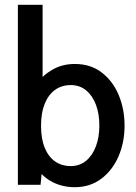

<svg xmlns="http://www.w3.org/2000/svg" viewBox="-20 -770 567 800"><path d="M291.5 10Q240 10 197.2 -12.2Q154.5 -34.5 130 -76.5L158.5 -96L149 0H54.5V-750H157.5V-404L132 -420Q159 -457.5 199.8 -480.5Q240.5 -503.5 291.5 -503.5Q357.5 -503.5 404 -467.8Q450.5 -432 474.8 -373.5Q499 -315 499 -246.5Q499 -176 473.5 -117.8Q448 -59.5 401.5 -24.8Q355 10 291.5 10ZM275 -78Q312 -78 338.8 -100.2Q365.5 -122.5 379.8 -160.8Q394 -199 394 -246.5Q394 -295.5 379.8 -333.5Q365.5 -371.5 338.8 -393.5Q312 -415.5 275 -415.5Q237.5 -415.5 209.8 -395.8Q182 -376 166.5 -338.2Q151 -300.5 151 -246.5Q151 -191 166.5 -153.8Q182 -116.5 209.8 -97.2Q237.5 -78 275 -78Z"/></svg>

Font: Cabin SemiCondensedMedium
Style: Regular
Weight: 500
Width: 4
Designer: Pablo Impallari
Foundry: Pablo Impallari. http://www.impallari.com Igino Marini. http://www.ikern.com
Version: Version 3.001